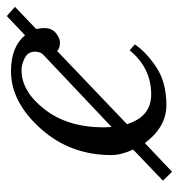

<svg xmlns="http://www.w3.org/2000/svg" viewBox="-1 -493 523 561"><g transform="rotate(-90 260.5 -212.5)"><path d="M169.9 -147.9 383.8 -350.1Q383.8 -350.1 384.8 -352.1Q389.6 -358.9 390.1 -371.1Q390.1 -392.1 371.6 -401.6Q353 -411.1 335.9 -411.1Q273.9 -411.1 221.4 -343.5Q168.9 -275.9 168.9 -170.9Q168.9 -167 169.4 -158.9Q169.9 -150.9 169.9 -147.9ZM494.1 -454.1 521 -430.2 456.1 -368.2Q459 -356 459 -344.2Q459 -322.3 444.1 -310.5Q429.2 -298.8 417 -298.8Q399.9 -298.8 392.1 -307.1L178.2 -103Q200.2 -32.2 265.1 -32.2Q342.3 -32.2 394 -95.2L411.1 -80.1Q390.1 -47.9 345.5 -17.8Q300.8 12.2 233.9 12.2Q169.9 12.2 123 -50.8L39.1 28.8L13.2 2L104 -85Q87.9 -120.1 87.9 -148.9Q87.9 -269 165.5 -355.5Q243.2 -441.9 333 -441.9Q403.8 -441.9 438 -400.9Z"/></g></svg>

Font: Linux Libertine
Style: Italic
Weight: 400
Italic angle: -12°
Designer: Philipp H. Poll
Foundry: Philipp H. Poll
Version: Version 5.1.6 ; ttfautohint (v0.9)